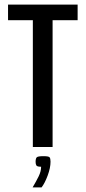

<svg xmlns="http://www.w3.org/2000/svg" viewBox="-20 -640 373 836"><path d="M123 -552H15V-620H318V-552H209V0H123ZM122 176Q138 149 148.5 127.5Q159 106 159 86Q142 86 138.5 80.5Q135 75 135 65Q135 51 139.5 45.5Q144 40 169 40Q192 40 196 45Q200 50 200 64Q200 91 187.5 124.5Q175 158 161 176Z"/></svg>

Font: Smooch Sans SemiBold
Style: Bold
Weight: 600
Designer: Robert E. Leuschke
Foundry: Robert E. Leuschke
Version: Version 1.010; ttfautohint (v1.8.3)